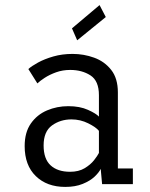

<svg xmlns="http://www.w3.org/2000/svg" viewBox="-20 -724 590 755"><path d="M236.5 11Q164.5 11 120.8 -31.5Q77 -74 77 -149.5Q77 -203.5 101.2 -238.2Q125.5 -273 164.8 -289.8Q204 -306.5 248.5 -306.5Q294 -306.5 326 -292Q358 -277.5 369 -265.5V-350Q369 -406 335.8 -427.5Q302.5 -449 256 -449Q226.5 -449 200.8 -439.8Q175 -430.5 155.8 -418Q136.5 -405.5 127 -396L91.5 -452.5Q104 -464 129.5 -478Q155 -492 189.8 -502Q224.5 -512 265.5 -512Q309.5 -512 350.2 -497.2Q391 -482.5 417.2 -449.2Q443.5 -416 443.5 -360.5V-61.5H502.5V0H381.5L376 -60Q369.5 -46 351.8 -29.2Q334 -12.5 305 -0.8Q276 11 236.5 11ZM255.5 -48.5Q289.5 -48.5 312.8 -62.5Q336 -76.5 349.8 -94Q363.5 -111.5 369 -122.5V-209.5Q358 -223.5 327 -239Q296 -254.5 261 -254.5Q217.5 -254.5 184.5 -230.8Q151.5 -207 151.5 -152Q151.5 -99 179 -73.8Q206.5 -48.5 255.5 -48.5ZM283.5 -565.5 263 -612.5 371.5 -704 396 -657Z"/></svg>

Font: Trispace SemiCondensed Light
Style: Regular
Weight: 300
Width: 4
Designer: Tyler Finck
Foundry: Etcetera Type Company
Version: Version 1.210; ttfautohint (v1.8.3)